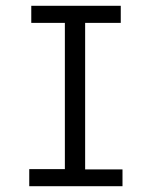

<svg xmlns="http://www.w3.org/2000/svg" viewBox="-20 -643 540 663"><path d="M81 0H403V-58H274V-564H397V-623H88V-564H204V-59H81Z"/></svg>

Font: Inconsolata
Style: Regular
Weight: 400
Monospace: yes
Designer: Raph Levien, Cyreal, Brenton Simpson
Foundry: Raph Levien, Cyreal, Google
Version: Version 3.100